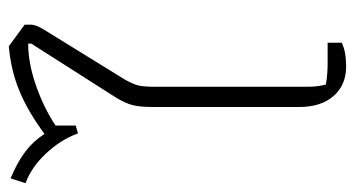

<svg xmlns="http://www.w3.org/2000/svg" viewBox="-209 -591 806 436"><g transform="rotate(-90 194.0 -373.0)"><path d="M169 -97V-429Q169 -459 173.5 -475.5Q178 -492 190 -512L313 -705V-712Q269 -712 218.5 -694.5Q168 -677 127 -650V-604L109 -599Q95 -638 63.5 -671.5Q32 -705 -4 -718L7 -752Q43 -737 67 -719Q91 -701 108 -675Q158 -712 204.5 -731.5Q251 -751 307 -756L356 -720V-707Q356 -699 352.5 -691Q349 -683 344 -675L231 -492Q221 -474 218 -462Q215 -450 215 -425V-77Q215 -55 220 -36Q243 -32 267 -32H315V0Q295 10 261 10Q219 10 194 -18.5Q169 -47 169 -97Z"/></g></svg>

Font: Athiti Light
Style: Regular
Weight: 300
Designer: CadsonDemak Team
Foundry: CadsonDemak
Version: Version 1.032